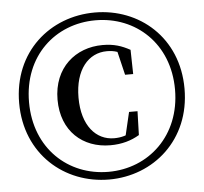

<svg xmlns="http://www.w3.org/2000/svg" viewBox="-54 -816 945 891"><g transform="rotate(-5 418.5 -370.0)"><path d="M419.4 18.6C625.9 18.6 803.9 -132.6 803.9 -371C803.9 -610.4 625.9 -759.4 419.4 -759.4C211.5 -759.4 33.5 -610.4 33.5 -371C33.5 -132.6 211.5 18.6 419.4 18.6ZM419.4 -17.2C232.6 -17.2 79.5 -154.3 79.5 -371C79.5 -587.2 232.6 -723.1 419.4 -723.1C606.5 -723.1 759.6 -586.2 759.6 -371C759.6 -156.8 606.8 -17.2 419.4 -17.2ZM438.6 -139.3C492.6 -139.3 536.3 -152.4 574.1 -174.9L577.4 -285.8H538L509.1 -162.7L554.2 -201.3C523.4 -177.5 490 -170.2 458.7 -170.2C375.1 -170.2 310.1 -241 310.1 -372C310.1 -502.8 374.1 -575.6 459.9 -575.6C494.1 -575.6 520.2 -567.5 550.5 -544L504.4 -585.8L534.7 -459.3H572.4L570.1 -572.3C530.8 -593.6 495.9 -605.8 442.2 -605.8C316.9 -605.8 212.3 -520.6 212.3 -371C212.3 -224.2 310.4 -139.3 438.6 -139.3Z"/></g></svg>

Font: Source Han Serif TW VF
Style: Regular
Weight: 250
Designer: Ryoko NISHIZUKA 西塚涼子 (kana & ideographs); Frank Grießhammer (Latin, Greek & Cyrillic); Wenlong ZHANG 张文龙 (bopomofo); San
Foundry: Adobe
Version: Version 2.002;hotconv 1.1.0;makeotfexe 2.6.0